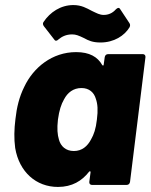

<svg xmlns="http://www.w3.org/2000/svg" viewBox="-20 -731 595 759"><path d="M265 -595C280 -595 290 -591 313 -580C329 -571 346 -563 377 -563C431 -563 472 -590 492 -623C495 -629 495 -634 492 -639L455 -695C451 -702 445 -701 438 -694C424 -678 407 -672 390 -672C374 -672 362 -679 343 -688C322 -699 302 -711 270 -711C220 -711 178 -683 152 -644C148 -638 150 -633 153 -628L195 -574C199 -568 205 -569 211 -575C224 -586 241 -595 265 -595ZM394 -505 390 -476C390 -472 387 -470 384 -474C366 -506 334 -525 281 -525C186 -525 112 -464 76 -388C56 -348 46 -306 41 -260C36 -220 35 -183 40 -146C56 -51 123 8 209 8C265 8 304 -16 332 -52C336 -56 338 -54 338 -50L333 -12C332 -5 337 0 343 0H481C488 0 493 -5 494 -12L555 -505C556 -512 551 -517 545 -517H407C400 -517 395 -512 394 -505ZM340 -180C326 -153 304 -134 272 -134C240 -134 220 -153 213 -179C207 -199 205 -222 209 -258C214 -295 222 -319 233 -338C247 -365 270 -383 302 -383C333 -383 352 -365 359 -340C366 -320 368 -296 363 -258C359 -222 351 -199 340 -180Z"/></svg>

Font: Barlow ExtraBold
Style: Italic
Weight: 800
Italic angle: -7°
Designer: Jeremy Tribby
Foundry: Tribby Type
Version: Version 1.422;hotconv 1.0.109;makeotfexe 2.5.65596